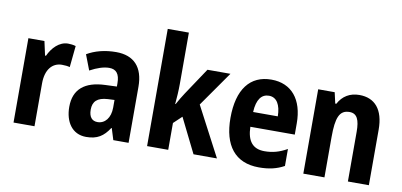

<svg xmlns="http://www.w3.org/2000/svg" viewBox="-72 -988 2568 1226"><g transform="rotate(10 1212.5 -375.0)"><path d="M318 -557C261 -557 216 -509 192 -456H186L166 -547H62V0H198V-278C198 -369 242 -417 303 -417C325 -417 341 -415 354 -411L368 -550C351 -555 334 -557 318 -557Z M630 -557C557 -557 493 -540 442 -510L480 -411C526 -436 568 -450 604 -450C649 -450 672 -423 672 -362V-341L597 -338C465 -333 395 -275 395 -161C395 -65 442 10 534 10C606 10 646 -17 683 -74H686L709 0H808V-363C808 -491 745 -557 630 -557ZM629 -252 672 -254V-205C672 -137 637 -96 589 -96C554 -96 533 -119 533 -167C533 -220 561 -248 629 -252Z M1065 -427V-760H928V0H1065V-174L1118 -224L1229 0H1381L1213 -320L1372 -547H1223L1107 -373C1093 -352 1075 -322 1061 -296H1058C1062 -338 1065 -384 1065 -427Z M1637 -556C1499 -556 1421 -456 1421 -270C1421 -92 1499 10 1654 10C1720 10 1770 -2 1817 -28V-138C1767 -110 1724 -98 1671 -98C1595 -98 1558 -144 1556 -236H1844V-309C1844 -463 1768 -556 1637 -556ZM1639 -452C1690 -452 1716 -406 1717 -332H1557C1561 -415 1592 -452 1639 -452Z M2207 -557C2146 -557 2099 -529 2071 -476H2064L2048 -547H1941V0H2078V-261C2078 -387 2098 -439 2164 -439C2213 -439 2230 -399 2230 -322V0H2366V-360C2366 -491 2307 -557 2207 -557Z"/></g></svg>

Font: Noto Sans Lao Looped Condensed
Style: Bold
Weight: 700
Width: 3
Designer: Mark Frömberg, Ben Mitchell
Foundry: The Fontpad Ltd
Version: Version 1.002